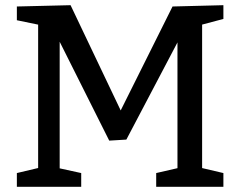

<svg xmlns="http://www.w3.org/2000/svg" viewBox="-20 -720 925 740"><path d="M841 -647 743 -621 759 -648V-54L743 -76L841 -53V0H582V-53L682 -76L664 -54V-588L680 -587L467 -182L401 -178L195 -589L210 -590V-54L197 -74L293 -53V0H45V-53L142 -76L127 -54V-648L142 -622L45 -642V-695L252 -700L452 -280H438L645 -695L841 -700Z"/></svg>

Font: Bitter Thin Medium
Style: Regular
Weight: 500
Version: Version 3.021